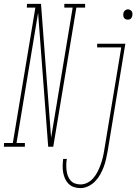

<svg xmlns="http://www.w3.org/2000/svg" viewBox="-87 -755 707 988"><path d="M-67 0 -66 -19H-21L95 -716H51L52 -735H124L176 -46L287 -716H244V-735H351V-716H306L187 0H161L109 -689L-2 -19H41V0ZM570 -654Q564 -654 559 -656.5Q554 -659 551 -663.5Q548 -668 547.5 -674Q547 -680 548 -686Q549 -695 556 -701Q563 -707 571 -707Q577 -707 582.5 -704Q588 -701 591 -696.5Q594 -692 594.5 -686Q595 -680 594 -674Q593 -669 591 -665.5Q589 -662 586 -659Q583 -656 578.5 -655Q574 -654 570 -654ZM327 213Q309 213 293 207.5Q277 202 265.5 190.5Q254 179 247.5 164Q241 149 238 132.5Q235 116 235.5 98Q236 80 238 63H257Q254 78 254 93Q254 108 255.5 122Q257 136 262 149.5Q267 163 276 173.5Q285 184 298.5 189Q312 194 327 194Q346 194 363.5 185Q381 176 394 160.5Q407 145 415.5 128Q424 111 430.5 93Q437 75 441.5 57Q446 39 449 20L537 -511H413V-530H558L467 23Q463 44 458.5 64.5Q454 85 446.5 104.5Q439 124 428.5 143Q418 162 402.5 178Q387 194 367 203.5Q347 213 327 213Z"/></svg>

Font: Iosevka Curly Slab ThExObl
Style: Regular
Weight: 100
Width: 7
Italic angle: -9°
Monospace: yes
Designer: Belleve Invis
Foundry: Belleve Invis
Version: Version 11.1.0; ttfautohint (v1.8.3)